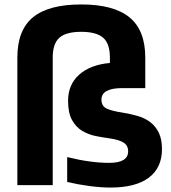

<svg xmlns="http://www.w3.org/2000/svg" viewBox="-20 -832 767 863"><path d="M58 -573Q58 -697 128.5 -754.5Q199 -812 345 -812Q491 -812 562 -754Q633 -696 633 -573V-436H530Q436 -436 436 -384Q436 -355 459.5 -344Q483 -333 530 -326Q567 -320 599.5 -310.5Q632 -301 656 -282.5Q680 -264 694 -235Q708 -206 708 -162Q708 -78 649 -33.5Q590 11 477 11Q435 11 384.5 4.5Q334 -2 282 -14V-126Q386 -100 471 -100Q556 -100 556 -152Q556 -178 535.5 -191Q515 -204 473 -210Q443 -214 410.5 -220.5Q378 -227 350 -243.5Q322 -260 304 -292Q286 -324 286 -379Q286 -452 336 -496.5Q386 -541 474 -549V-573Q474 -636 443.5 -662.5Q413 -689 345 -689Q277 -689 247 -662.5Q217 -636 217 -573V0H58Z"/></svg>

Font: Encode Sans Narrow
Style: Bold
Weight: 700
Designer: Pablo Impallari, Andres Torresi
Foundry: Pablo Impallari, Andres Torresi
Version: Version 1.000; ttfautohint (v1.00) -l 8 -r 50 -G 200 -x 14 -